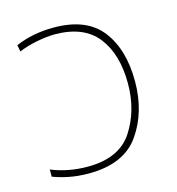

<svg xmlns="http://www.w3.org/2000/svg" viewBox="-87 -614 648 701"><g transform="rotate(-15 236.5 -264.0)"><path d="M177 -538Q98 -538 33 -510L38 -485Q68 -498 107 -505.5Q146 -513 174 -513Q284 -513 335.5 -447.5Q387 -382 387 -271Q387 -169 337 -92Q287 -15 167 -15Q93 -15 30 -41V-14Q55 -4 89.5 3Q124 10 165 10Q298 10 356 -73Q414 -156 414 -272Q414 -393 357.5 -465.5Q301 -538 177 -538Z"/></g></svg>

Font: Noto Sans UI Thin
Style: Regular
Weight: 250
Designer: Monotype Design Team
Foundry: Monotype Imaging Inc.
Version: Version 1.901